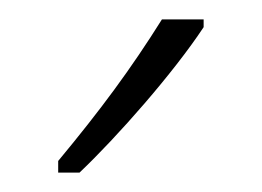

<svg xmlns="http://www.w3.org/2000/svg" viewBox="-20 -784 270 198"><path d="M190 -756V-764H147C115 -713 84 -671 40 -618V-606H62C101 -643 159 -709 190 -756Z"/></svg>

Font: Noto Sans ExtraCondensed ExtraLight
Style: Regular
Weight: 200
Width: 2
Designer: Monotype Design Team
Foundry: Monotype Imaging Inc.
Version: Version 2.013